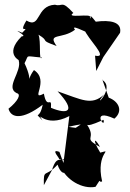

<svg xmlns="http://www.w3.org/2000/svg" viewBox="-20 -512 551 814"><path d="M418 -270 489 -373C498 -420 446 -428 386 -420C345 -473 376 -416 361 -439C372 -457 254 -432 291 -457C239 -514 247 -482 213 -492C131 -488 154 -388 92 -425C52 -359 114 -412 74 -373C16 -398 104 -357 72 -358C-9 -278 75 -251 59 -257C75 -208 0 -142 51 -117C71 -113 56 -83 16 -51C27 -11 74 -2 161 -68C147 3 122 -45 160 -1C131 -52 168 36 274 -20L249 179L232 132C190 116 237 163 230 162C356 185 374 198 367 158C349 203 289 145 290 135C238 195 225 130 200 210L166 273C164 198 172 244 224 186C247 254 284 204 235 190C259 252 330 291 385 280C413 235 396 266 413 257C384 132 464 120 405 135C371 80 380 67 404 111C321 66 401 84 340 4L301 30L270 26C389 -4 311 43 419 -4C429 42 360 -57 465 -9C503 -41 484 -82 441 -98L414 -174H412C475 -138 363 -41 421 -111C368 -63 328 -89 224 -125C305 -39 268 -25 196 -55C200 -109 179 -43 166 -115C104 -82 193 -170 124 -215C81 -157 128 -151 84 -244C105 -282 81 -274 158 -268C143 -248 155 -339 143 -365C195 -334 142 -345 220 -317C179 -374 243 -344 298 -386C280 -409 324 -385 392 -356C370 -393 427 -381 336 -390C351 -346 445 -263 383 -276L388 -211Z"/></svg>

Font: Charger Distortion
Style: 2
Weight: 400
Designer: Jasper
Foundry: Cannot Into Space Fonts
Version: Version 0.98